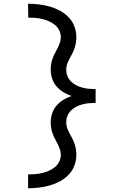

<svg xmlns="http://www.w3.org/2000/svg" viewBox="-20 -853 640 1026"><path d="M130 153V79Q149 79 168 77.5Q187 76 205.5 71.5Q224 67 241.5 59.5Q259 52 273.5 40Q288 28 296.5 11Q305 -6 305 -25Q305 -41 300 -55.5Q295 -70 288 -83.5Q281 -97 274 -110.5Q267 -124 261.5 -138.5Q256 -153 253.5 -168.5Q251 -184 251 -199Q251 -223 258.5 -246.5Q266 -270 282 -288.5Q298 -307 318.5 -319.5Q339 -332 362 -340Q339 -348 318.5 -360.5Q298 -373 282 -391.5Q266 -410 258.5 -433.5Q251 -457 251 -481Q251 -496 253.5 -511.5Q256 -527 261.5 -541.5Q267 -556 274 -569.5Q281 -583 288 -596.5Q295 -610 300 -624.5Q305 -639 305 -655Q305 -674 296.5 -691Q288 -708 273.5 -720Q259 -732 241.5 -739.5Q224 -747 205.5 -751.5Q187 -756 168 -757.5Q149 -759 131 -759L130 -833Q160 -833 189 -829.5Q218 -826 246 -818Q274 -810 300 -796Q326 -782 346.5 -761Q367 -740 377.5 -712Q388 -684 388 -655Q388 -639 385.5 -624Q383 -609 378 -594.5Q373 -580 366 -566.5Q359 -553 351.5 -539.5Q344 -526 339 -511Q334 -496 334 -481Q334 -463 340.5 -446.5Q347 -430 359.5 -417.5Q372 -405 388 -397Q404 -389 421 -384.5Q438 -380 455.5 -378.5Q473 -377 491 -377V-303Q473 -303 455.5 -301.5Q438 -300 421 -295.5Q404 -291 388 -283Q372 -275 359.5 -262.5Q347 -250 340.5 -233.5Q334 -217 334 -199Q334 -184 339 -169Q344 -154 351.5 -140.5Q359 -127 366 -113.5Q373 -100 378 -85.5Q383 -71 385.5 -56Q388 -41 388 -25Q388 4 377.5 32Q367 60 346.5 81Q326 102 300 116Q274 130 246 138Q218 146 189 149.5Q160 153 131 153Z"/></svg>

Font: Iosevka Fixed Extended
Style: Regular
Weight: 400
Width: 7
Monospace: yes
Designer: Belleve Invis
Foundry: Belleve Invis
Version: Version 24.1.1; ttfautohint (v1.8.4)